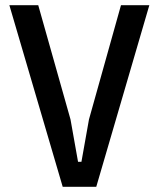

<svg xmlns="http://www.w3.org/2000/svg" viewBox="-20 -718 610 738"><path d="M221 0 16 -698H127L251 -259L280 -96H293L322 -259L445 -698H554L350 0Z"/></svg>

Font: IBM Plex Sans Cond Medm
Style: Regular
Weight: 500
Width: 3
Designer: Mike Abbink, Paul van der Laan, Pieter van Rosmalen
Foundry: Bold Monday
Version: Version 1.3